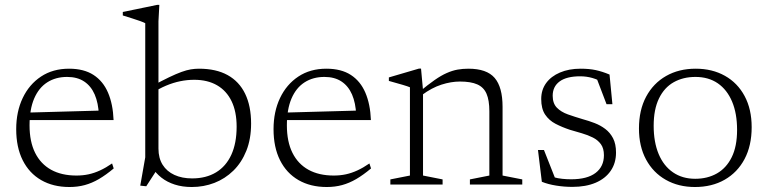

<svg xmlns="http://www.w3.org/2000/svg" viewBox="-20 -740 3079 770"><path d="M257 -464.5Q316.5 -464.5 355 -439.5Q393.5 -414.5 413.2 -368.5Q433 -322.5 435.5 -258.5H92L90.5 -288.5L399 -297L376.5 -279Q374.5 -327 359.8 -361Q345 -395 317.5 -413.2Q290 -431.5 249 -431.5Q203.5 -431.5 169.5 -409.8Q135.5 -388 117 -344.8Q98.5 -301.5 98.5 -237.5Q98.5 -172 120.8 -127.2Q143 -82.5 185 -59.2Q227 -36 286.5 -36Q312.5 -36 335.5 -41Q358.5 -46 381.8 -56.8Q405 -67.5 429.5 -84.5L436 -64.5Q405 -38.5 376.8 -22Q348.5 -5.5 320 2.2Q291.5 10 258.5 10Q193 10 145 -17.8Q97 -45.5 71 -97.5Q45 -149.5 45 -222Q45 -292 71 -346.8Q97 -401.5 144.5 -433Q192 -464.5 257 -464.5Z M590 -69.5 617 -71 566.5 7 542.5 4.5 562.5 -109V-647Q556 -650.5 542.2 -655.5Q528.5 -660.5 510.2 -666.2Q492 -672 472.5 -678V-692L610.5 -720.5H619L615.5 -654.5V-144Q615.5 -106 632.2 -79.2Q649 -52.5 679.5 -38.5Q710 -24.5 750.5 -24.5Q806.5 -24.5 846.5 -48.8Q886.5 -73 907.8 -119.5Q929 -166 929 -232Q929 -292 908.8 -334Q888.5 -376 850.5 -398Q812.5 -420 759 -420Q730.5 -420 702.5 -414.2Q674.5 -408.5 646 -396.5Q617.5 -384.5 587.5 -365V-393.5Q628.5 -416 657.8 -430Q687 -444 707.8 -451.5Q728.5 -459 745.2 -461.8Q762 -464.5 778 -464.5Q846.5 -464.5 893 -438.8Q939.5 -413 963.2 -363.8Q987 -314.5 987 -244.5Q987 -183 968 -135.5Q949 -88 915.8 -55.5Q882.5 -23 839.8 -6.5Q797 10 749 10Q711.5 10 681 0.2Q650.5 -9.5 627.5 -27.5Q604.5 -45.5 590 -69.5Z M1289 -464.5Q1348.5 -464.5 1387 -439.5Q1425.5 -414.5 1445.2 -368.5Q1465 -322.5 1467.5 -258.5H1124L1122.5 -288.5L1431 -297L1408.5 -279Q1406.5 -327 1391.8 -361Q1377 -395 1349.5 -413.2Q1322 -431.5 1281 -431.5Q1235.5 -431.5 1201.5 -409.8Q1167.5 -388 1149 -344.8Q1130.5 -301.5 1130.5 -237.5Q1130.5 -172 1152.8 -127.2Q1175 -82.5 1217 -59.2Q1259 -36 1318.5 -36Q1344.5 -36 1367.5 -41Q1390.5 -46 1413.8 -56.8Q1437 -67.5 1461.5 -84.5L1468 -64.5Q1437 -38.5 1408.8 -22Q1380.5 -5.5 1352 2.2Q1323.5 10 1290.5 10Q1225 10 1177 -17.8Q1129 -45.5 1103 -97.5Q1077 -149.5 1077 -222Q1077 -292 1103 -346.8Q1129 -401.5 1176.5 -433Q1224 -464.5 1289 -464.5Z M1676.5 -378V-36L1755 -20.5V0H1545.5V-20.5L1624 -36V-390Q1616 -393.5 1594.8 -399.8Q1573.5 -406 1539.5 -415.5V-429.5L1660.5 -465H1668.5ZM1864.5 -20.5 1942.5 -36V-294Q1942.5 -338 1931.2 -364Q1920 -390 1894.2 -401.5Q1868.5 -413 1824.5 -413Q1789 -413 1750.2 -400.5Q1711.5 -388 1673 -359.5L1661.5 -371.5Q1696.5 -400.5 1723 -419Q1749.5 -437.5 1771.8 -447.2Q1794 -457 1814.8 -460.8Q1835.5 -464.5 1858.5 -464.5Q1932 -464.5 1963.8 -427.5Q1995.5 -390.5 1995.5 -311.5V-36L2074.5 -20.5V0H1864.5Z M2308.5 -464.5Q2343 -464.5 2369.5 -458.8Q2396 -453 2424.5 -441L2436 -322H2412.5L2367.5 -440L2408 -403.5Q2379.5 -420.5 2355.8 -427.2Q2332 -434 2307 -434Q2252.5 -434 2224.5 -413.5Q2196.5 -393 2196.5 -356Q2196.5 -325.5 2213.2 -308.2Q2230 -291 2257.5 -281.2Q2285 -271.5 2317 -262Q2341 -255.5 2364.5 -246.5Q2388 -237.5 2407.2 -223Q2426.5 -208.5 2438.5 -185.8Q2450.5 -163 2450.5 -128Q2450.5 -86 2429.2 -55Q2408 -24 2368.8 -7.2Q2329.5 9.5 2275.5 9.5Q2242 9.5 2209.8 4.2Q2177.5 -1 2153 -11L2137.5 -138.5H2161.5L2212 -10.5L2169 -41.5Q2184.5 -34 2201.2 -29.2Q2218 -24.5 2235.5 -22.8Q2253 -21 2270.5 -21Q2335 -21 2368.5 -46.5Q2402 -72 2402 -117.5Q2402 -145 2389.8 -161.8Q2377.5 -178.5 2357.5 -188.5Q2337.5 -198.5 2313.5 -205.5Q2289.5 -212.5 2265.5 -219.5Q2234 -230 2208 -243.5Q2182 -257 2166.2 -280.5Q2150.5 -304 2150.5 -343Q2150.5 -379.5 2170.2 -406.8Q2190 -434 2225.8 -449.2Q2261.5 -464.5 2308.5 -464.5Z M2768 -23Q2817.5 -23 2855.2 -44.5Q2893 -66 2914.5 -109.5Q2936 -153 2936 -219Q2936 -285 2916 -332.5Q2896 -380 2858.8 -405.8Q2821.5 -431.5 2769 -431.5Q2719.5 -431.5 2681.8 -410.2Q2644 -389 2622.8 -345.2Q2601.5 -301.5 2601.5 -235.5Q2601.5 -170 2621.5 -122.2Q2641.5 -74.5 2679 -48.8Q2716.5 -23 2768 -23ZM2767 10Q2701 10 2650.2 -18.8Q2599.5 -47.5 2571 -100.2Q2542.5 -153 2542.5 -224.5Q2542.5 -298.5 2571.2 -352.2Q2600 -406 2651.2 -435.2Q2702.5 -464.5 2770 -464.5Q2836.5 -464.5 2887.2 -436Q2938 -407.5 2966.2 -354.8Q2994.5 -302 2994.5 -230Q2994.5 -156 2966 -102.2Q2937.5 -48.5 2886.2 -19.2Q2835 10 2767 10Z"/></svg>

Font: Newsreader 14pt Light
Style: Regular
Weight: 300
Designer: Hugues Gentile
Foundry: Production Type
Version: Version 1.003